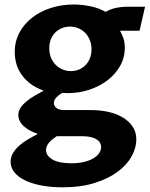

<svg xmlns="http://www.w3.org/2000/svg" viewBox="-20 -547 657 839"><path d="M227.5 48.3Q219.2 54.2 210.9 60.5Q202.6 66.9 196 74.2Q189.5 81.5 185.3 90.1Q181.2 98.6 181.2 108.4Q181.2 133.3 209.2 149.9Q237.3 166.5 291.5 166.5Q323.7 166.5 348.1 160.4Q372.6 154.3 388.9 144.3Q405.3 134.3 413.6 121.6Q421.9 108.9 421.9 95.7Q421.9 73.7 400.4 61Q378.9 48.3 340.3 48.3ZM145 38.1Q103.5 23.9 81.8 2.7Q60.1 -18.6 60.1 -44.4Q60.1 -61.5 69.8 -76.2Q79.6 -90.8 95.2 -103.8Q110.8 -116.7 130.6 -128.2Q150.4 -139.6 170.9 -150.9Q134.3 -164.1 110.1 -183.3Q85.9 -202.6 71.3 -225.1Q56.6 -247.6 50.5 -272Q44.4 -296.4 44.4 -319.8Q44.4 -365.7 64.7 -404.1Q85 -442.4 120.1 -469.7Q155.3 -497.1 202.1 -512.2Q249 -527.3 302.2 -527.3Q321.3 -527.3 340.6 -525.1Q359.9 -522.9 377.9 -519Q396 -515.1 412.1 -509Q428.2 -502.9 440.9 -495.1Q448.2 -499 457.5 -503.2Q466.8 -507.3 478.5 -510.5Q490.2 -513.7 505.4 -515.6Q520.5 -517.6 539.6 -517.6H613.8L589.8 -412.6H504.4Q510.7 -402.3 518.1 -383.5Q525.4 -364.7 525.4 -338.4Q525.4 -295.4 504.9 -259Q484.4 -222.7 450 -196.3Q415.5 -169.9 370.6 -155Q325.7 -140.1 276.9 -140.1Q271 -140.1 264.9 -140.4Q258.8 -140.6 252.4 -141.1Q246.6 -137.7 240.2 -133.3Q233.9 -128.9 228.3 -123.3Q222.7 -117.7 219 -111.1Q215.3 -104.5 215.3 -97.2Q215.3 -83.5 227.3 -74.7Q239.3 -65.9 261.7 -65.9H380.9Q416 -65.9 450.9 -58.6Q485.8 -51.3 513.4 -35.6Q541 -20 558.3 4.4Q575.7 28.8 575.7 63Q575.7 98.1 555.7 135.3Q535.6 172.4 495.4 202.6Q455.1 232.9 394.5 252.2Q334 271.5 253.4 271.5Q204.6 271.5 163.1 263.9Q121.6 256.3 91.1 241.9Q60.5 227.5 43.5 206.8Q26.4 186 26.4 160.2Q26.4 138.7 37.4 120.8Q48.3 103 65.4 88.1Q82.5 73.2 103.8 61Q125 48.8 145 38.1ZM195.3 -336.4Q195.3 -314 202.6 -295.7Q210 -277.3 222.9 -264.2Q235.8 -251 252.9 -243.7Q270 -236.3 289.6 -236.3Q308.1 -236.3 324.5 -242.9Q340.8 -249.5 353.3 -262Q365.7 -274.4 372.8 -292Q379.9 -309.6 379.9 -331.5Q379.9 -353.5 372.6 -371.8Q365.2 -390.1 352.3 -403.3Q339.4 -416.5 322.3 -423.6Q305.2 -430.7 285.6 -430.7Q267.1 -430.7 250.7 -424.1Q234.4 -417.5 221.9 -405.3Q209.5 -393.1 202.4 -375.7Q195.3 -358.4 195.3 -336.4Z"/></svg>

Font: Proza Libre
Style: Bold
Weight: 700
Designer: Jasper de Waard
Foundry: Jasper de Waard
Version: Version 1.000; ttfautohint (v1.4.1.8-43bc)